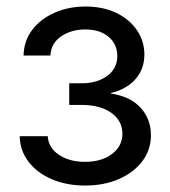

<svg xmlns="http://www.w3.org/2000/svg" viewBox="-20 -558 519 585"><path d="M239.7 7.3Q182.6 7.3 137.7 -12Q92.8 -31.2 66.9 -65.2Q41 -99.1 40 -143.1H125.5Q127.4 -107.9 159.4 -86.4Q191.4 -64.9 238.8 -64.9Q289.6 -64.9 321.3 -88.9Q353 -112.8 353 -150.4Q353 -189.5 319.6 -213.9Q286.1 -238.3 228.5 -238.3H190.9V-304.2H228.5Q276.4 -304.2 306.9 -326.9Q337.4 -349.6 337.4 -387.2Q337.4 -423.3 310.8 -445.8Q284.2 -468.3 240.2 -468.3Q196.8 -468.3 165.8 -446.8Q134.8 -425.3 133.8 -388.7H51.8Q52.7 -433.1 77.9 -466.6Q103 -500 145.8 -519Q188.5 -538.1 240.7 -538.1Q294.9 -538.1 335.2 -518.3Q375.5 -498.5 397.7 -465.3Q419.9 -432.1 419.9 -392.1Q419.9 -346.7 391.8 -315.9Q363.8 -285.2 318.4 -274.9V-272.9Q377 -264.2 408.4 -229.7Q439.9 -195.3 439.9 -146Q439.9 -102.1 414.1 -67.4Q388.2 -32.7 342.8 -12.7Q297.4 7.3 239.7 7.3Z"/></svg>

Font: Inter 24pt
Style: Regular
Weight: 400
Designer: Rasmus Andersson
Foundry: rsms
Version: Version 4.001;git-66647c0bb